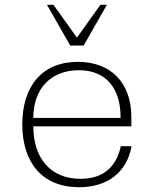

<svg xmlns="http://www.w3.org/2000/svg" viewBox="-20 -770 643 801"><path d="M73 -251C73 -93 155 11 310 11C430 11 509 -52 529 -160H484C465 -72 409 -24 316 -24C191 -24 119 -110 119 -243H528V-282C528 -423 444 -512 305 -512C156 -512 73 -411 73 -251ZM119 -278C119 -402 194 -477 309 -477C428 -477 484 -395 483 -278ZM273 -580H329L426 -750H399L301 -613L203 -750H176Z"/></svg>

Font: Perun ExtraLight
Style: Regular
Weight: 200
Foundry: Copyright (c) Stefan Peev, Context Ltd, 2016
Version: Version 1.089